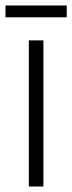

<svg xmlns="http://www.w3.org/2000/svg" viewBox="-37 -679 263 699"><path d="M121 0H68V-532H121ZM206 -659V-616H-17V-659Z"/></svg>

Font: Noto Sans Gurmukhi ExtraCondensed Light
Style: Regular
Weight: 300
Width: 2
Designer: Jelle Bosma - Monotype Design Team
Foundry: Monotype Imaging Inc.
Version: Version 2.004; ttfautohint (v1.8.4.7-5d5b)